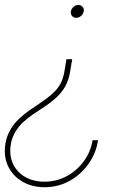

<svg xmlns="http://www.w3.org/2000/svg" viewBox="-28 -575 506 782"><path d="M266.1 -334 257.8 -284.2Q252.4 -251.5 239.3 -226.1Q226.1 -200.7 201.2 -177.5Q176.3 -154.3 135.3 -128.4Q74.7 -90.8 48.8 -58.6Q22.9 -26.4 16.1 12.2Q8.8 57.1 24.7 91.6Q40.5 126 74.2 145.5Q107.9 165 153.3 165Q201.7 165 243.2 142.8Q284.7 120.6 313 82.3Q341.3 43.9 349.1 -3.9H371.6Q362.8 50.3 331.5 93.8Q300.3 137.2 254.2 162.4Q208 187.5 153.3 187.5Q101.6 187.5 62.5 164.3Q23.4 141.1 4.6 101.1Q-14.2 61 -5.9 9.8Q2.4 -36.1 31.2 -71.5Q60.1 -106.9 125.5 -148.4Q163.1 -173.3 185.1 -193.1Q207 -212.9 218.3 -234.1Q229.5 -255.4 234.4 -284.2L242.7 -334ZM291 -554.7Q301.8 -554.7 308.3 -547.1Q314.9 -539.6 313 -528.8Q311 -518.1 302.2 -510.3Q293.5 -502.4 282.2 -502.4Q271.5 -502.4 265.1 -510.3Q258.8 -518.1 260.7 -528.8Q262.7 -539.6 271.5 -547.1Q280.3 -554.7 291 -554.7Z"/></svg>

Font: Inter 20pt Thin
Style: Italic
Weight: 250
Italic angle: -9.3988°
Version: Version 4.001;git-66647c0bb